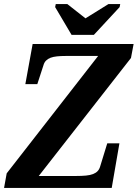

<svg xmlns="http://www.w3.org/2000/svg" viewBox="-46 -927 679 947"><path d="M307 -755H417L544 -892L547 -907H489L341 -815H403L286 -907H229L226 -892ZM82 -59H328Q357 -59 378 -61Q399 -63 413 -68.5Q427 -74 435.5 -83Q444 -92 448 -106L483 -220H543L505 0H-26L-13 -72L466 -687L493 -651H279Q254 -651 235 -649Q216 -647 203 -642Q190 -637 181 -628Q172 -619 168 -604L138 -512H79L115 -710H613L600 -641L110 -14Z"/></svg>

Font: Roboto Serif 72pt SemiCondensed SemiBold
Style: Italic
Weight: 600
Width: 4
Italic angle: -10°
Designer: Greg Gazdowicz
Foundry: Commercial Type
Version: Version 1.008